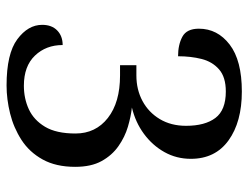

<svg xmlns="http://www.w3.org/2000/svg" viewBox="-108 -656 774 599"><g transform="rotate(90 279.5 -357.0)"><path d="M247 10Q148 10 103 -23.5Q58 -57 58 -101Q58 -131 75.5 -148Q93 -165 121 -165Q121 -113 154 -78.5Q187 -44 248 -44Q288 -44 321.5 -59.5Q355 -75 376 -110Q397 -145 397 -205Q397 -268 348.5 -306Q300 -344 216 -344H184V-395H216Q260 -395 295.5 -414Q331 -433 352 -468Q373 -503 373 -550Q373 -609 348.5 -641.5Q324 -674 266 -674Q221 -674 197 -653Q173 -632 164.5 -598.5Q156 -565 156 -525Q120 -525 95 -538.5Q70 -552 70 -590Q70 -648 119.5 -686Q169 -724 266 -724Q361 -724 418.5 -682.5Q476 -641 476 -565Q476 -520 455 -482.5Q434 -445 398 -418.5Q362 -392 316 -381Q344 -378 376 -368.5Q408 -359 436.5 -339Q465 -319 483 -286.5Q501 -254 501 -204Q501 -144 478 -102.5Q455 -61 417 -36.5Q379 -12 334.5 -1Q290 10 247 10Z"/></g></svg>

Font: Noto Serif Grantha
Style: Regular
Weight: 400
Designer: Monotype Design Team
Foundry: Monotype Imaging Inc.
Version: Version 2.004; ttfautohint (v1.8.4.7-5d5b)